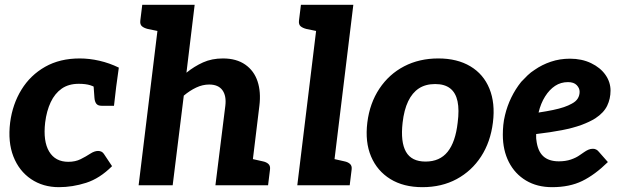

<svg xmlns="http://www.w3.org/2000/svg" viewBox="-20 -767 2578 795"><path d="M224 8Q158 8 108.5 -25.5Q59 -59 35.5 -119Q12 -179 22 -260Q32 -336 69 -396Q106 -456 167 -490.5Q228 -525 310 -525Q350 -525 391.5 -515.5Q433 -506 472 -487L461 -407L391 -394Q373 -408 354 -414Q335 -420 306 -420Q264 -420 235.5 -400Q207 -380 190 -344Q173 -308 167 -260Q158 -182 183.5 -139.5Q209 -97 263 -97Q292 -97 314 -108Q336 -119 353.5 -130.5Q371 -142 386 -142Q402 -142 410 -130L444 -79Q393 -28 336.5 -10Q280 8 224 8ZM366 -432 461 -407 452 -329H401Q385 -329 378.5 -338Q372 -347 371 -363Z M554 0 645 -747H786L752 -466Q784 -492 820.5 -508.5Q857 -525 903 -525Q959 -525 995.5 -499.5Q1032 -474 1046.5 -430Q1061 -386 1054 -329L1014 0H872L913 -329Q918 -370 901 -393.5Q884 -417 846 -417Q819 -417 792.5 -404.5Q766 -392 741 -371L695 0ZM992 0 1019 -110 1068 -99Q1083 -96 1091.5 -88Q1100 -80 1098 -65L1090 0ZM667 -747 641 -637 592 -647Q576 -651 567.5 -658.5Q559 -666 561 -682L569 -747Z M1211 0 1302 -747H1443L1352 0ZM1330 0 1357 -110 1406 -99Q1421 -96 1429.5 -88Q1438 -80 1436 -65L1428 0ZM1324 -747 1298 -637 1249 -647Q1233 -651 1224.5 -658.5Q1216 -666 1218 -682L1226 -747Z M1795 -525Q1873 -525 1927.5 -492.5Q1982 -460 2006.5 -400Q2031 -340 2021 -260Q2011 -179 1972 -119Q1933 -59 1871 -25.5Q1809 8 1729 8Q1651 8 1596.5 -25.5Q1542 -59 1516.5 -119Q1491 -179 1501 -260Q1511 -340 1551 -400Q1591 -460 1653.5 -492.5Q1716 -525 1795 -525ZM1742 -98Q1801 -98 1833.5 -138.5Q1866 -179 1875 -259Q1882 -312 1874.5 -347.5Q1867 -383 1844 -401Q1821 -419 1782 -419Q1742 -419 1714.5 -401Q1687 -383 1670 -347.5Q1653 -312 1647 -259Q1638 -179 1661 -138.5Q1684 -98 1742 -98Z M2266 8Q2204 8 2158 -19.5Q2112 -47 2087 -96Q2062 -145 2062 -209Q2062 -229 2064 -249.5Q2066 -270 2071 -290Q2080 -328 2097 -363Q2114 -398 2138 -428Q2151 -442 2164.5 -455Q2178 -468 2194 -478Q2224 -499 2261 -511.5Q2298 -524 2340 -524Q2389 -524 2427.5 -505.5Q2466 -487 2487 -457Q2508 -427 2508 -392Q2508 -358 2494 -329Q2480 -300 2445 -277Q2421 -262 2387 -249.5Q2353 -237 2306.5 -228Q2260 -219 2200 -212Q2200 -206 2200 -198.5Q2200 -191 2201 -187Q2206 -142 2229 -120.5Q2252 -99 2294 -99Q2322 -99 2344 -106.5Q2366 -114 2381 -125Q2390 -131 2398.5 -137Q2407 -143 2416 -147Q2425 -151 2435 -151Q2450 -151 2460 -138L2497 -96Q2443 -43 2390.5 -17.5Q2338 8 2266 8ZM2210 -301Q2243 -306 2269.5 -311.5Q2296 -317 2315 -323.5Q2334 -330 2348 -338Q2365 -347 2372.5 -359.5Q2380 -372 2380 -387Q2380 -402 2368 -414.5Q2356 -427 2332 -427Q2302 -427 2278.5 -411.5Q2255 -396 2237 -367.5Q2219 -339 2210 -301Z"/></svg>

Font: Aleo ExtraBold
Style: Italic
Weight: 800
Italic angle: -7°
Designer: Alessio Laiso
Foundry: Alessio Laiso
Version: Version 2.001;gftools[0.9.29]